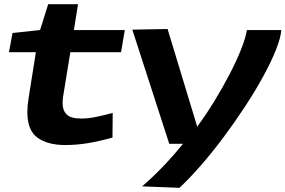

<svg xmlns="http://www.w3.org/2000/svg" viewBox="-20 -685 1368 920"><path d="M520 -144 519 -26Q456 -8 401 1Q346 10 293 10Q209 10 160 -25Q111 -60 111 -148Q111 -178 117 -215L152 -435H23L40 -527L172 -541L211 -665H354L334 -541H578L560 -435H317L282 -220Q281 -212 280.5 -204.5Q280 -197 280 -190Q280 -156 299.5 -136.5Q319 -117 368 -117Q402 -117 439 -124.5Q476 -132 520 -144Z M1163 -541H1328Q1325 -503 1302 -445.5Q1279 -388 1241 -318.5Q1203 -249 1154.5 -175Q1106 -101 1052 -28.5Q998 44 943.5 106.5Q889 169 840 215L661 208Q709 167 759.5 114.5Q810 62 857 4H791L614 -543L783 -546L925 -78Q969 -138 1009 -203.5Q1049 -269 1081.5 -332Q1114 -395 1135.5 -449Q1157 -503 1163 -541Z"/></svg>

Font: Georama Extra Expanded SemiBold
Style: Italic
Weight: 600
Width: 8
Italic angle: -9°
Designer: Jean-Baptiste Levee
Foundry: Production Type
Version: Version 1.000